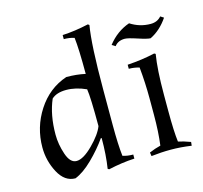

<svg xmlns="http://www.w3.org/2000/svg" viewBox="-105 -827 1013 958"><g transform="rotate(-15 402.0 -348.0)"><path d="M50 -176Q50 -280 106 -366.5Q162 -453 256 -485Q310 -485 354 -475Q354 -605 347 -663Q323 -671 293 -671V-692Q357 -695 428 -711L435 -706Q418 -608 418 -376V-193Q418 -91 425 -33Q449 -25 479 -25V-4Q415 -1 344 15L337 11Q348 -58 348 -145L344 -146Q309 -96 261 -49Q213 -2 170 15Q115 15 82.5 -46Q50 -107 50 -176ZM130 -221Q130 -171 147.5 -119Q165 -67 198 -67Q233 -67 283 -117Q333 -167 348 -207Q348 -356 341 -399Q288 -423 238.5 -423Q189 -423 163 -399Q130 -323 130 -221Z M732 -632Q767 -632 787 -656L804 -645Q766 -589 713 -563Q697 -563 650 -578.5Q603 -594 587 -594Q552 -594 534 -570L516 -581Q562 -640 628 -663Q676 -632 732 -632ZM704 -274V-190Q704 -82 711 -30Q739 -24 774 -11L772 8Q716 0 666 0Q616 0 565 6L562 -13Q592 -26 621 -33Q630 -101 630 -190V-274Q630 -355 622 -436Q596 -444 568 -444V-465Q645 -470 710 -485L717 -481Q704 -404 704 -274Z"/></g></svg>

Font: Almendra
Style: Regular
Weight: 400
Designer: Ana Sanfelippo
Foundry: Ana Sanfelippo
Version: Version 1.004